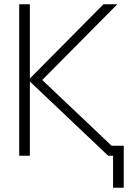

<svg xmlns="http://www.w3.org/2000/svg" viewBox="-20 -730 640 900"><path d="M70 0V-710H120V-362L465 -710H530L178 -355L503 -47H560V150H510V0H487L120 -348V0Z"/></svg>

Font: Geist Mono ExtraLight
Style: Regular
Weight: 200
Monospace: yes
Designer: Basement.studio, Andrés Briganti, Mateo Zaragoza
Foundry: Basement.studio, Vercel, Andrés Briganti, Guido Ferreyra, Mateo Zaragoza
Version: Version 1.500; ttfautohint (v1.8.4.7-5d5b)